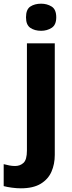

<svg xmlns="http://www.w3.org/2000/svg" viewBox="-73 -781 391 1041"><path d="M40 240Q17 240 -9 236.5Q-35 233 -53 228V109Q-37 113 -22.5 116Q-8 119 9 119Q36 119 54.5 102Q73 85 73 35V-546H224V59Q224 109 206 150Q188 191 147.5 215.5Q107 240 40 240ZM68 -687Q68 -730 91.5 -745.5Q115 -761 150 -761Q182 -761 207 -745.5Q232 -730 232 -687Q232 -646 207 -630Q182 -614 150 -614Q115 -614 91.5 -630Q68 -646 68 -687Z"/></svg>

Font: Noto Sans Lao
Style: Bold
Weight: 700
Designer: Monotype Design Team
Foundry: Monotype Imaging Inc.
Version: Version 2.003